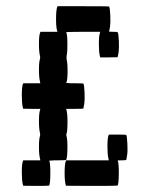

<svg xmlns="http://www.w3.org/2000/svg" viewBox="-20 -570 456 623"><path d="M332 -130.4 333.5 -133.3H360.8Q388.7 -133.3 389.6 -132.3Q392.1 -127.9 393.3 -103.8Q394.5 -79.6 392.6 -67.4Q392.1 -66.4 391.6 -62.5Q391.1 -58.6 391.1 -57.6Q390.1 -51.8 389.6 -51.3Q388.2 -49.8 375 -49.8Q360.8 -49.8 361.8 -48.8Q365.7 -42 365.5 -6.8Q365.2 28.3 361.3 32.2Q360.4 33.2 276.9 33.2L193.8 32.7L192.9 28.8Q189.5 16.1 189.7 -11Q189.9 -38.1 193.4 -46.9L194.3 -49.8H263.7H333L332 -54.7Q328.6 -68.4 328.6 -94.7Q328.6 -121.1 332 -130.4ZM165.5 -546.9 166.5 -549.8H250Q333 -549.8 334 -548.8Q336.9 -543.9 337.9 -520Q338.9 -496.1 336.9 -482.4Q334.5 -468.8 334 -467.8Q333 -466.8 347.2 -466.8Q360.4 -466.8 361.8 -465.3Q364.7 -460.4 365.7 -436.8Q366.7 -413.1 364.7 -399.4Q362.3 -385.3 361.3 -384.3Q360.8 -383.8 332.5 -383.8H305.2L304.2 -387.7Q300.8 -400.4 300.8 -426.8Q300.8 -453.1 304.2 -462.9L305.2 -466.8H250Q235.8 -466.8 222.4 -466.6Q209 -466.3 201.7 -466.1Q194.3 -465.8 194.8 -465.3Q198.2 -460 198.7 -431.9Q199.2 -403.8 196.3 -389.6Q195.3 -383.3 196.3 -377Q199.7 -362.3 199.2 -334.5Q198.7 -306.6 194.8 -301.3L196.3 -300.8Q197.3 -300.8 200 -300.5Q202.6 -300.3 205.8 -300Q209 -299.8 213.4 -299.8Q217.8 -299.8 222.2 -299.8Q249.5 -299.8 250.5 -298.8Q253.4 -293.9 254.4 -270Q255.4 -246.1 253.4 -232.4Q251 -218.8 250.5 -217.8Q249.5 -216.8 222.2 -216.8H194.8L195.8 -212.4Q199.2 -200.7 199 -170.7Q198.7 -140.6 195.3 -134.8Q194.8 -134.3 195.1 -132.6Q195.3 -130.9 195.8 -128.9Q199.2 -116.7 198.7 -86.9Q198.2 -57.1 194.8 -51.3Q193.4 -49.8 166.5 -49.8Q159.2 -49.8 152.8 -49.6Q146.5 -49.3 143.1 -48.8H139.6Q143.6 -42 143.3 -6.8Q143.1 28.3 139.2 32.2Q138.2 33.2 96.7 33.2L55.2 32.7L54.2 28.8Q50.8 16.6 50.8 -10.7Q50.8 -38.1 54.2 -46.9L55.7 -49.8H83H110.8L109.9 -54.7Q106.4 -67.9 106.4 -93.5Q106.4 -119.1 109.9 -129.4Q110.8 -133.3 109.9 -137.7Q106.4 -150.9 106.4 -176.8Q106.4 -202.6 109.9 -212.9L110.8 -216.8H83L55.2 -217.3L54.2 -221.2Q50.8 -233.4 50.8 -260.7Q50.8 -288.1 54.2 -296.9L55.7 -299.8H83H110.8L109.9 -304.7Q106.4 -317.9 106.4 -343.5Q106.4 -369.1 109.9 -379.4Q110.8 -383.3 109.9 -387.7Q106.4 -401.4 106.4 -427.7Q106.4 -454.1 109.9 -463.4L111.3 -466.8H138.7H166.5L165 -471.2Q161.6 -484.4 161.9 -511Q162.1 -537.6 165.5 -546.9Z"/></svg>

Font: VT323
Style: Regular
Weight: 400
Monospace: yes
Version: Version 001.002